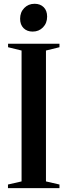

<svg xmlns="http://www.w3.org/2000/svg" viewBox="-20 -968 348 988"><path d="M91 -34.5V-708L21.5 -725V-743H286V-725L216.5 -708V-34.5L286 -18.5V0H21V-18.5ZM147.5 -805.5Q119 -805.5 101.2 -823.2Q83.5 -841 83.5 -871.5Q83.5 -905 104.8 -926.8Q126 -948.5 157.5 -948.5H158.5Q187 -948.5 204.8 -931Q222.5 -913.5 222.5 -882.5Q222.5 -849 201.2 -827.2Q180 -805.5 148.5 -805.5Z"/></svg>

Font: Merriweather 144pt SemiBold
Style: Regular
Weight: 600
Version: Version 2.100